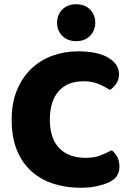

<svg xmlns="http://www.w3.org/2000/svg" viewBox="-20 -867 611 905"><path d="M498 -443Q472 -460 442.5 -472Q413 -484 374 -484Q297 -484 256 -436.5Q215 -389 215 -303Q215 -214 259.5 -168.5Q304 -123 383 -123Q424 -123 452.5 -134Q481 -145 507 -159Q524 -145 533.5 -125.5Q543 -106 543 -80Q543 -57 531 -38Q519 -19 490 -6Q472 2 439 10Q406 18 359 18Q291 18 232 -1Q173 -20 129 -59Q85 -98 60 -158.5Q35 -219 35 -303Q35 -381 59.5 -441Q84 -501 126.5 -542Q169 -583 226 -604Q283 -625 348 -625Q440 -625 490.5 -595Q541 -565 541 -518Q541 -492 528 -473Q515 -454 498 -443ZM339 -673Q298 -673 273.5 -698Q249 -723 249 -760Q249 -797 273.5 -822Q298 -847 339 -847Q380 -847 404.5 -822Q429 -797 429 -760Q429 -723 404.5 -698Q380 -673 339 -673Z"/></svg>

Font: Baloo 2 Latin ExtraBold
Style: Regular
Weight: 400
Designer: Sarang Kulkarni and Ek Type
Foundry: Ek Type
Version: Version 1.001